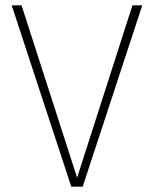

<svg xmlns="http://www.w3.org/2000/svg" viewBox="-20 -702 579 722"><path d="M515 -682 291 0H248L24 -682H61L270 -34L478 -682Z"/></svg>

Font: Fira Sans UltraLight
Style: Regular
Weight: 200
Designer: Carrois Corporate & Edenspiekermann AG
Foundry: Carrois Corporate GbR & Edenspiekermann AG
Version: Version 4.106;PS 004.106;hotconv 1.0.70;makeotf.lib2.5.58329